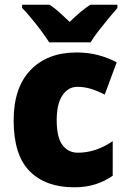

<svg xmlns="http://www.w3.org/2000/svg" viewBox="-20 -786 540 816"><path d="M295 10Q174 10 106 -58.5Q38 -127 38 -274Q38 -414 110 -488.5Q182 -563 305 -563Q354 -563 396.5 -552Q439 -541 476 -521L425 -384Q394 -400 366 -408.5Q338 -417 309 -417Q270 -417 245.5 -381Q221 -345 221 -275Q221 -202 245.5 -169.5Q270 -137 311 -137Q387 -137 459 -186V-39Q426 -16 386 -3Q346 10 295 10ZM189 -606Q176 -627 155.5 -654.5Q135 -682 113 -708.5Q91 -735 74 -752V-766H191Q213 -751 232.5 -733.5Q252 -716 276 -693Q300 -716 321 -734Q342 -752 364 -766H479V-752Q463 -734 441.5 -708Q420 -682 399 -655Q378 -628 365 -606Z"/></svg>

Font: Noto Sans Sinhala UI SemiCondensed Black
Style: Regular
Weight: 900
Width: 4
Designer: Jelle Bosma - Monotype Design Team
Foundry: Monotype Imaging Inc.
Version: Version 2.006; ttfautohint (v1.8.4.7-5d5b)